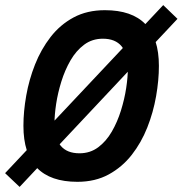

<svg xmlns="http://www.w3.org/2000/svg" viewBox="-50 -702 717 754"><path d="M254 12Q42 12 42 -208Q42 -264 53 -326.5Q64 -389 87.5 -448.5Q111 -508 148.5 -556.5Q186 -605 239 -633.5Q292 -662 362 -662Q574 -662 574 -443Q574 -387 563 -324Q552 -261 528.5 -201.5Q505 -142 467.5 -94Q430 -46 377 -17Q324 12 254 12ZM262 -100Q304 -100 335.5 -123.5Q367 -147 389 -185Q411 -223 425 -268Q439 -313 445.5 -356Q452 -399 452 -431Q452 -550 354 -550Q312 -550 280.5 -526.5Q249 -503 227 -465Q205 -427 191 -382Q177 -337 170.5 -294Q164 -251 164 -218Q164 -100 262 -100ZM27 32 -30 -22 591 -682 647 -628Z"/></svg>

Font: Sometype Mono
Style: Bold Italic
Weight: 700
Italic angle: -12°
Monospace: yes
Designer: Ryoichi Tsunekawa
Foundry: Dharma Type
Version: Version 1.000; ttfautohint (v1.8.3)